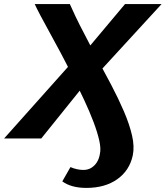

<svg xmlns="http://www.w3.org/2000/svg" viewBox="-70 -678 811 940"><path d="M353 242Q316 242 286.5 234Q257 226 235 210L275 140Q288 146 305 150Q322 154 338 154Q360 154 376.5 144Q393 134 404 117Q415 100 419 76Q425 50 416 10Q407 -30 388 -80.5Q369 -131 342.5 -187.5Q316 -244 286 -304Q257 -363 228 -417.5Q199 -472 173 -519Q147 -566 128 -602Q109 -638 100 -658H272Q281 -637 299.5 -598Q318 -559 345 -508Q372 -457 402 -398Q439 -330 474.5 -262.5Q510 -195 537 -132Q564 -69 576.5 -14.5Q589 40 580 83Q564 157 504 199.5Q444 242 353 242ZM-50 0 282 -372 349 -428 542 -658H721L419 -329L354 -276L132 0Z"/></svg>

Font: Ysabeau Infant ExtraBold
Style: Italic
Weight: 800
Italic angle: -12°
Designer: Christian Thalmann (Catharsis Fonts)
Version: Version 2.001;gftools[0.9.30]; featfreeze: ss01,ss02,lnum